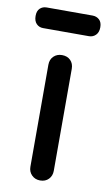

<svg xmlns="http://www.w3.org/2000/svg" viewBox="-85 -781 472 825"><g transform="rotate(10 151.0 -368.5)"><path d="M151 0Q129 0 114.5 -14.5Q100 -29 100 -51V-496Q100 -519 114.5 -533Q129 -547 151 -547Q174 -547 188 -533Q202 -519 202 -496V-51Q202 -29 188 -14.5Q174 0 151 0ZM50.2 -647Q32.6 -647 21 -659Q9.4 -671 9.4 -693Q9.4 -715 21 -726Q32.6 -737 50.2 -737H250.2Q267.8 -737 279.8 -726Q291.8 -715 291.8 -693Q291.8 -671 279.8 -659Q267.8 -647 250.2 -647Z"/></g></svg>

Font: Comfortaa
Style: Bold
Weight: 700
Designer: Johan Aakerlund
Foundry: Johan Aakerlund
Version: Version 3.104; ttfautohint (v1.8.1.43-b0c9)